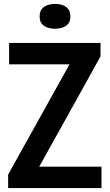

<svg xmlns="http://www.w3.org/2000/svg" viewBox="-20 -959 559 979"><path d="M21.5 0V-69L334.5 -631H26.5V-740H492.5V-671L180 -109H497.5V0ZM260.5 -812.5Q224.5 -812.5 203.2 -828.2Q182 -844 182 -875.5Q182 -907 203.2 -923Q224.5 -939 260.5 -939Q296.5 -939 317.8 -923Q339 -907 339 -875.5Q339 -844 317.8 -828.2Q296.5 -812.5 260.5 -812.5Z"/></svg>

Font: Encode Sans Cnd SmBold
Style: Regular
Weight: 600
Width: 3
Designer: Multiple Designers
Foundry: Impallari Type
Version: Version 3.002; ttfautohint (v1.8.3) -l 8 -r 50 -G 200 -x 14 